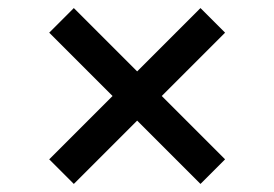

<svg xmlns="http://www.w3.org/2000/svg" viewBox="-20 -543 680 476"><path d="M320 -244 163 -87 102 -148 259 -305 102 -462 163 -523 320 -366 477 -523 538 -462 381 -305 538 -148 477 -87Z"/></svg>

Font: Writer Medium
Style: Regular
Weight: 500
Monospace: yes
Designer: Mike Abbink, Paul van der Laan, Pieter van Rosmalen
Foundry: Bold Monday
Version: Version 2.001 2020